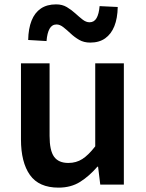

<svg xmlns="http://www.w3.org/2000/svg" viewBox="-20 -845 669 879"><path d="M248 14Q158 14 117 -44Q76 -102 76 -207V-555H207V-223Q207 -156 227.5 -127.5Q248 -99 293 -99Q329 -99 357 -117Q385 -135 416 -175V-555H547V0H439L429 -82H426Q389 -39 347 -12.5Q305 14 248 14ZM393 -650Q364 -650 342.5 -662.5Q321 -675 303.5 -691.5Q286 -708 270 -720.5Q254 -733 239 -733Q218 -733 207 -713.5Q196 -694 193 -657L109 -662Q110 -714 124.5 -750.5Q139 -787 167 -806Q195 -825 237 -825Q265 -825 286 -812.5Q307 -800 324.5 -784Q342 -768 358 -755.5Q374 -743 390 -743Q411 -743 422 -762Q433 -781 436 -817L519 -813Q518 -761 503.5 -725Q489 -689 461.5 -669.5Q434 -650 393 -650Z"/></svg>

Font: Noto Sans SC SemiBold
Style: Regular
Weight: 600
Designer: Ryoko NISHIZUKA 西塚涼子 (kana, bopomofo & ideographs); Paul D. Hunt (Latin, Greek & Cyrillic); Sandoll Communications 산돌커뮤니
Foundry: Adobe
Version: Version 2.004-H2;hotconv 1.0.118;makeotfexe 2.5.65603